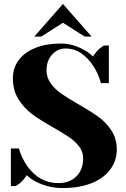

<svg xmlns="http://www.w3.org/2000/svg" viewBox="-20 -935 635 970"><path d="M162 -17Q134 -31 115 -50Q101 -27 80 -9Q62 4 60 5H35V-185H75Q90 -136 117 -97Q178 -10 275 -10Q332 -10 366 -44Q400 -78 400 -135Q400 -168 380.5 -194Q361 -220 332 -240Q303 -260 251 -290Q185 -327 144 -357Q103 -387 74 -432.5Q45 -478 45 -540Q45 -589 72.5 -628.5Q100 -668 155 -691.5Q210 -715 290 -715Q348 -715 406 -682Q428 -670 450 -650Q467 -676 485 -691Q503 -704 505 -705H530V-515H490Q477 -563 451 -602Q427 -640 391.5 -665Q356 -690 310 -690Q271 -690 243 -659Q215 -628 215 -580Q215 -543 236.5 -513.5Q258 -484 289.5 -462Q321 -440 375 -409Q438 -373 477 -345Q516 -317 543 -275.5Q570 -234 570 -180Q570 -126 539 -81.5Q508 -37 446 -11Q384 15 295 15Q224 15 162 -17ZM153 -750 298 -915 443 -750H408L298 -820L188 -750Z"/></svg>

Font: Yeseva One
Style: Regular
Weight: 400
Designer: Jovanny Lemonad
Foundry: Jovanny Lemonad
Version: Version 2.000